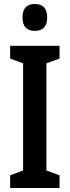

<svg xmlns="http://www.w3.org/2000/svg" viewBox="-20 -944 350 964"><path d="M279 0H31V-64L96 -88V-626L31 -650V-714H279V-650L213 -626V-88L279 -64ZM155 -924Q217 -924 217 -856Q217 -789 155 -789Q93 -789 93 -856Q93 -924 155 -924Z"/></svg>

Font: Noto Sans Thai Looped ExtraCondensed SemiBold
Style: Regular
Weight: 600
Width: 2
Designer: Sasikarn Vongin, Ben Mitchell
Foundry: The Fontpad Ltd
Version: Version 1.001; ttfautohint (v1.8.4.7-5d5b)